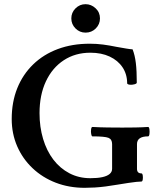

<svg xmlns="http://www.w3.org/2000/svg" viewBox="-20 -885 744 918"><path d="M385 13Q310 13 246.5 -11.5Q183 -36 135.5 -81Q88 -126 62 -186Q36 -246 36 -316Q36 -397 62.5 -463Q89 -529 138.5 -577Q188 -625 256.5 -650.5Q325 -676 409 -676Q442 -676 472.5 -672Q503 -668 537 -661Q566 -656 583 -653Q600 -650 614 -649Q625 -621 629.5 -583.5Q634 -546 634 -490Q634 -485 623 -482Q612 -479 601 -480Q590 -481 588 -486Q588 -530 566 -563Q544 -596 504.5 -614.5Q465 -633 412 -633Q340 -633 285 -597Q230 -561 199.5 -496Q169 -431 169 -344Q169 -278 186 -221Q203 -164 235 -122Q267 -80 312 -56.5Q357 -33 412 -33Q446 -33 469 -38Q492 -43 504 -53Q516 -63 516 -78V-196Q516 -219 498.5 -226Q481 -233 422 -233Q418 -233 416 -244Q414 -255 415.5 -266.5Q417 -278 422 -278Q458 -276 494 -275.5Q530 -275 565 -275Q596 -275 626.5 -275.5Q657 -276 688 -278Q693 -278 694.5 -266.5Q696 -255 694.5 -244Q693 -233 688 -233Q635 -233 635 -196V-78Q635 -56 656 -56Q661 -56 662.5 -46Q664 -36 662.5 -26.5Q661 -17 656 -17Q648 -17 632.5 -15.5Q617 -14 594.5 -10.5Q572 -7 541 -2Q512 3 485 6.5Q458 10 433 11.5Q408 13 385 13ZM389 -729Q361 -729 341 -749Q321 -769 321 -797Q321 -825 341 -845Q361 -865 389 -865Q416 -865 437 -845.5Q458 -826 458 -797Q458 -769 438 -749Q418 -729 389 -729Z"/></svg>

Font: Junicode VF
Style: Regular
Weight: 400
Designer: Peter S. Baker
Version: Version 2.213